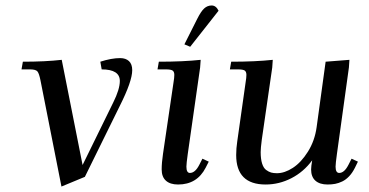

<svg xmlns="http://www.w3.org/2000/svg" viewBox="-20 -663 1338 697"><path d="M58.1 -411.1 63 -439Q144.5 -439 204.1 -445.8L279.8 -64L391.1 -291Q415 -338.9 415 -369.1Q415 -411.1 349.1 -411.1L344.2 -439Q384.8 -452.1 416 -452.1Q436.5 -452.1 448.2 -441.2Q460 -430.2 460 -408.2Q460 -368.2 415 -278.8L288.1 -21L203.1 14.2L127 -371.1Q122.1 -396 116 -403.6Q109.9 -411.1 88.9 -411.1Z M551.8 -411.1 556.6 -439Q645 -439 708.5 -445.8L706.5 -418L661.6 -104Q656.7 -68.8 656.7 -58.1Q656.7 -35.2 669.4 -35.2Q688.5 -35.2 703.6 -64.9L714.8 -86.9L737.8 -76.2L726.6 -54.2Q695.3 6.8 626.5 6.8Q597.7 6.8 582.3 -7.1Q566.9 -21 566.9 -47.9Q566.9 -71.8 571.8 -105L609.9 -363.8Q612.8 -380.9 612.8 -391.1Q612.8 -402.8 606.4 -407Q600.1 -411.1 582.5 -411.1ZM649.4 -502 695.8 -594.2Q709.5 -621.6 721.2 -632.3Q732.9 -643.1 748.5 -643.1Q764.2 -643.1 773.4 -624L670.4 -493.2Z M814.5 -411.1 819.3 -439Q906.7 -439 970.2 -445.8L968.3 -418L930.2 -154.8Q926.3 -124.5 926.3 -110.8Q926.3 -85.9 931.4 -69.6Q936.5 -53.2 946 -46.1Q955.6 -39.1 964.4 -36.6Q973.1 -34.2 985.4 -34.2Q1013.2 -34.2 1043.2 -53.7Q1073.2 -73.2 1097.9 -112.5Q1122.6 -151.9 1129.4 -201.2L1162.1 -439L1248.5 -445.8L1246.6 -418L1203.1 -104Q1198.2 -68.8 1198.2 -58.1Q1198.2 -35.2 1211.4 -35.2Q1230 -35.2 1245.1 -64.9L1256.3 -86.9L1279.3 -76.2L1268.6 -54.2Q1259.3 -35.6 1247.6 -23.2Q1235.8 -10.7 1222.7 -4.4Q1209.5 2 1196.8 4.4Q1184.1 6.8 1169.4 6.8Q1140.6 6.8 1125 -7.1Q1109.4 -21 1109.4 -47.9Q1109.4 -58.6 1113.3 -81.1Q1082.5 -39.1 1037.8 -16.1Q993.2 6.8 944.3 6.8Q837.4 6.8 837.4 -100.1Q837.4 -124.5 841.3 -149.9L871.6 -363.8Q874.5 -380.9 874.5 -391.1Q874.5 -402.8 868.2 -407Q861.8 -411.1 844.2 -411.1Z"/></svg>

Font: Dihjauti
Style: Bold Italic
Weight: 700
Italic angle: -9°
Designer: T. Christopher White
Version: Version 3.0.0